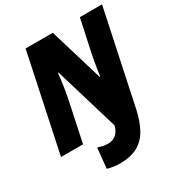

<svg xmlns="http://www.w3.org/2000/svg" viewBox="-214 -859 1148 1227"><g transform="rotate(-30 360.5 -245.0)"><path d="M312.5 224.6Q289.6 224.6 265.6 221.2Q241.7 217.8 221.2 211.4L236.3 63Q252.9 68.4 270 72.5Q287.1 76.7 309.6 76.7Q332 76.7 350.8 67.9Q369.6 59.1 383.1 41Q396.5 22.9 403.3 -4.4L261.7 -476.6H257.8Q256.8 -461.4 253.9 -438.7Q251 -416 247.3 -390.9Q243.7 -365.7 239.7 -341.3Q235.8 -316.9 231.4 -297.9L168.5 0H5.9L156.7 -713.9H357.4L476.1 -319.3H479.5Q482.9 -344.7 487.5 -373Q492.2 -401.4 497.1 -428.7Q502 -456.1 506.3 -477.5L557.1 -713.9H720.7L573.7 -19.5Q556.6 57.6 526.4 112.3Q496.1 167 444.6 195.8Q393.1 224.6 312.5 224.6Z"/></g></svg>

Font: Open Sans SemiCondensed ExtraBold
Style: Italic
Weight: 800
Width: 4
Italic angle: -12°
Designer: Monotype Design Team
Foundry: Monotype Imaging Inc.
Version: Version 3.003